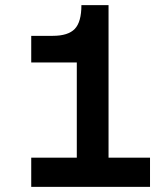

<svg xmlns="http://www.w3.org/2000/svg" viewBox="-20 -730 640 750"><path d="M102 0V-114H280V-486H102V-590H186Q246 -590 272 -617Q298 -644 298 -710H404V-114H566V0Z"/></svg>

Font: Txt Sans SemiBold
Style: Regular
Weight: 600
Designer: Open Source
Foundry: XRLN
Version: Version 1.0